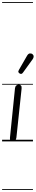

<svg xmlns="http://www.w3.org/2000/svg" viewBox="-25 -1349 341 1832"><path d="M97.5 0Q83.5 0 75.8 -8Q68 -16 70 -34.5L118 -506.5Q120 -524.5 130.5 -533Q141 -541.5 155 -541.5Q166.5 -541.5 175 -532.5Q183.5 -523.5 181 -502.5L131.5 -36Q129.5 -18 119.2 -9Q109 0 97.5 0ZM97.5 0Q83.5 0 75.8 -8Q68 -16 70 -34.5L118 -506.5Q120 -524.5 130.5 -533Q141 -541.5 155 -541.5Q166.5 -541.5 175 -532.5Q183.5 -523.5 181 -502.5L131.5 -36Q129.5 -18 119.2 -9Q109 0 97.5 0ZM163 -647.5Q155 -652.5 151 -660Q147 -667.5 156 -683L233 -817Q245.5 -838.5 260.8 -839.2Q276 -840 285 -832.5Q296.5 -822 296 -809.2Q295.5 -796.5 287 -784.5L194.5 -656.5Q185.5 -644 177.8 -643.8Q170 -643.5 163 -647.5ZM-5 455H289.5V463H-5ZM-5 -16H289.5V0H-5ZM-5 -549H289.5V-541H-5ZM-5 -1329H289.5V-1321H-5Z"/></svg>

Font: Edu SA Dotted Guide
Style: Regular
Weight: 400
Designer: Tina and Corey Anderson, Eben Sorkin, Mirko Velimirovic
Foundry: Google for Education
Version: Version 2.000